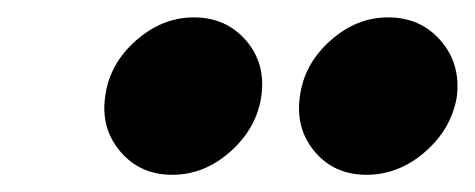

<svg xmlns="http://www.w3.org/2000/svg" viewBox="-20 -750 547 221"><path d="M325.2 -639.2Q330.1 -676.3 360.1 -703.1Q390.1 -730 426.8 -730Q463.9 -730 487.1 -703.4Q510.3 -676.8 505.9 -639.2Q500 -602.1 469.5 -575.4Q439 -548.8 401.9 -548.8Q364.7 -548.8 342.3 -575.4Q319.8 -602.1 325.2 -639.2ZM101.1 -639.2Q106 -676.3 136.2 -703.1Q166.5 -730 203.1 -730Q240.2 -730 263.2 -703.4Q286.1 -676.8 280.8 -639.2Q275.4 -602.5 245.4 -575.7Q215.3 -548.8 178.2 -548.8Q141.1 -548.8 118.4 -575.7Q95.7 -602.5 101.1 -639.2Z"/></svg>

Font: Human Sans Black
Style: Italic
Weight: 800
Italic angle: -8°
Designer: Tim Radville
Foundry: Continuum
Version: Version 1.000;FEAKit 1.0